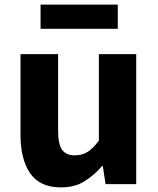

<svg xmlns="http://www.w3.org/2000/svg" viewBox="-20 -799 686 833"><path d="M245 14Q153 14 111 -47Q69 -108 69 -214V-564H232V-234Q232 -173 249.5 -149Q267 -125 304 -125Q336 -125 360 -140Q384 -155 409 -189V-564H571V0H438L426 -79H423Q387 -37 345 -11.5Q303 14 245 14ZM156 -674V-779H491V-674Z"/></svg>

Font: Noto Sans TC ExtraBold
Style: Regular
Weight: 800
Designer: Ryoko NISHIZUKA  (kana, bopomofo & ideographs); Paul D. Hunt (Latin, Greek & Cyrillic); Sandoll Communications , Soo-you
Foundry: Adobe
Version: Version 2.004-H2;hotconv 1.0.118;makeotfexe 2.5.65603